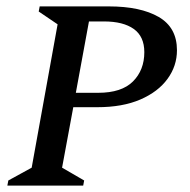

<svg xmlns="http://www.w3.org/2000/svg" viewBox="-20 -580 595 600"><path d="M3 0 6 -16 79 -56 160 -504 101 -544 104 -560H320Q419 -560 476 -527Q533 -494 533 -423Q533 -374 503.5 -333.5Q474 -293 418.5 -269Q363 -245 284 -245H209L174 -56L243 -16L240 0ZM258 -513 217 -290H287Q360 -290 395.5 -325.5Q431 -361 431 -417Q431 -466 398 -489.5Q365 -513 305 -513Z"/></svg>

Font: Spectral SC Medium
Style: Italic
Weight: 500
Italic angle: -10°
Designer: Jean-Baptiste Levee
Foundry: Production Type
Version: Version 2.001